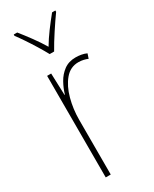

<svg xmlns="http://www.w3.org/2000/svg" viewBox="-198 -813 692 863"><g transform="rotate(-30 148.0 -381.5)"><path d="M229 -535Q243 -535 257.5 -532.5Q272 -530 285 -524L277 -500Q268 -504 255.5 -507Q243 -510 229 -510Q187 -510 159 -476.5Q131 -443 117 -391Q103 -339 103 -283V0H77V-527H98L102 -414H104Q112 -442 127.5 -470Q143 -498 168 -516.5Q193 -535 229 -535ZM136 -606Q123 -630 105.5 -658.5Q88 -687 70.5 -713Q53 -739 40 -756V-763H58Q79 -737 104 -703Q129 -669 148 -637Q167 -669 190 -700Q213 -731 239 -763H256V-756Q233 -724 205.5 -682Q178 -640 159 -606Z"/></g></svg>

Font: Noto Sans Georgian Condensed Thin
Style: Regular
Weight: 100
Width: 3
Designer: Monotype Design Team, Akaki Razmadze
Foundry: Google LLC
Version: Version 2.005; ttfautohint (v1.8.4.7-5d5b)